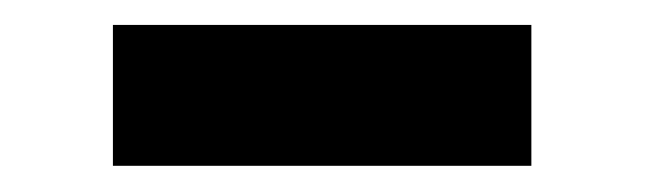

<svg xmlns="http://www.w3.org/2000/svg" viewBox="-20 -376 507 151"><path d="M397.9 -356.4V-245.6H68.8V-356.4Z"/></svg>

Font: Inter Cardless
Style: Bold
Weight: 700
Designer: Rasmus Andersson
Foundry: rsms
Version: Version 4.001;git-9221beed3